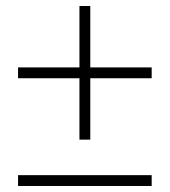

<svg xmlns="http://www.w3.org/2000/svg" viewBox="-20 -550 564 638"><path d="M280 -290V-86H244V-290H40V-326H244V-530H280V-326H484V-290ZM40 32H484V68H40Z"/></svg>

Font: Inknut Antiqua Light
Style: Regular
Weight: 300
Designer: Claus Eggers Sørensen
Foundry: Claus Eggers Sørensen
Version: Version 1.003; ttfautohint (v1.8.2) -l 8 -r 50 -G 200 -x 14 